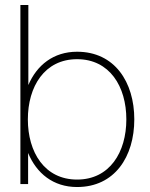

<svg xmlns="http://www.w3.org/2000/svg" viewBox="-20 -740 602 772"><path d="M62 0H93V-125C127 -43 194 12 290 12C441 12 520 -110 520 -260C520 -410 441 -532 290 -532C195 -532 128 -478 94 -398V-720H62ZM92 -260C92 -392 159 -502 290 -502C421 -502 488 -392 488 -260C488 -128 421 -18 290 -18C159 -18 92 -128 92 -260Z"/></svg>

Font: Aspekta 100
Style: Regular
Weight: 100
Designer: Ivo Dolenc
Version: Version 2.000